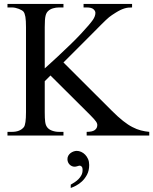

<svg xmlns="http://www.w3.org/2000/svg" viewBox="-20 -682 771 966"><path d="M416 0V-18.6Q444.3 -18.6 456.3 -27.3Q468.3 -36.1 469.2 -48.8Q471.2 -59.1 462.9 -70.8Q454.6 -82.5 433.1 -104L233.9 -302.2L205.1 -273.4V-117.7Q205.1 -101.6 205.6 -89.8Q206.1 -78.1 207.3 -69.3Q208.5 -60.5 210.7 -54.2Q212.9 -47.9 216.8 -42.5Q225.1 -30.8 241.7 -24.7Q258.3 -18.6 276.4 -18.6H299.3V0H17.6V-18.6H40.5Q80.6 -18.6 100.1 -42.5Q110.8 -56.6 110.8 -117.7V-545.4Q110.8 -579.1 107.7 -597.4Q104.5 -615.7 98.1 -623.5Q95.2 -627 88.9 -630.6Q82.5 -634.3 74.5 -637.5Q66.4 -640.6 57.4 -642.6Q48.3 -644.5 40.5 -644.5H17.6V-662.1H299.3V-644.5H276.4Q261.7 -644.5 246.6 -640.1Q231.4 -635.7 221.2 -625.5Q217.3 -621.6 214.4 -616.5Q211.4 -611.3 209.2 -602.5Q207 -593.8 206.1 -580.1Q205.1 -566.4 205.1 -545.4V-337.9Q210.4 -342.3 226.8 -357.4Q243.2 -372.6 272.5 -399.4Q345.2 -466.8 388.7 -513.4Q432.1 -560.1 447.3 -582Q460 -600.6 460 -617.2Q460 -627 450.2 -635.7Q440.4 -644.5 416 -644.5H400.4V-662.1H644.5V-644.5Q634.3 -644.5 625 -643.6Q615.7 -642.6 606.2 -639.6Q596.7 -636.7 585.9 -631.6Q575.2 -626.5 562 -618.2Q551.3 -611.3 543.7 -606.4Q536.1 -601.6 528.8 -595.5Q521.5 -589.4 512.2 -580.6Q502.9 -571.8 488.5 -557.4Q474.1 -543 453.1 -521.7Q432.1 -500.5 400.4 -468.8L299.3 -367.7L543.5 -124Q603.5 -64 646.5 -42.5Q668 -31.2 688.7 -25.9Q709.5 -20.5 731 -18.6V0ZM428.7 147.9Q428.7 176.3 418 196.5Q407.2 216.8 392.6 230.5Q377.9 244.1 362.1 252.2Q346.2 260.3 335.9 263.7V247.1Q345.2 241.7 355.7 234.9Q366.2 228 375 219.2Q383.8 210.4 389.6 199.2Q395.5 188 395.5 173.3Q395.5 159.7 390.1 155.5Q384.8 151.4 381.8 151.4Q377.4 151.4 369.6 154.1Q361.8 156.7 355 156.7Q348.6 156.7 342.3 154.1Q335.9 151.4 330.8 146.5Q325.7 141.6 322.5 134.5Q319.3 127.4 319.3 118.7Q319.3 108.4 324 100.6Q328.6 92.8 335.7 87.6Q342.8 82.5 350.8 79.8Q358.9 77.1 366.2 77.1Q377 77.1 388.2 82Q399.4 86.9 408.4 96.2Q417.5 105.5 423.1 118.4Q428.7 131.3 428.7 147.9Z"/></svg>

Font: Doulos SIL Eur
Style: Regular
Weight: 400
Designer: Walt Agee, Victor Gaultney, Peter Martin, Debbi Hosken, Becca Hirsbrunner
Foundry: SIL International
Version: Version 5.000